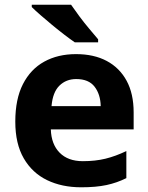

<svg xmlns="http://www.w3.org/2000/svg" viewBox="-20 -786 631 816"><path d="M303 -556Q379 -556 433.5 -527Q488 -498 518 -443Q548 -388 548 -308V-236H196Q198 -173 233.5 -137Q269 -101 332 -101Q385 -101 428 -111.5Q471 -122 517 -144V-29Q477 -9 432.5 0.5Q388 10 325 10Q243 10 180 -20.5Q117 -51 81 -113Q45 -175 45 -269Q45 -365 77.5 -428.5Q110 -492 168 -524Q226 -556 303 -556ZM304 -450Q261 -450 232.5 -422Q204 -394 199 -335H408Q407 -385 382 -417.5Q357 -450 304 -450ZM282 -766Q297 -744 317.5 -716.5Q338 -689 359.5 -663.5Q381 -638 397 -619V-606H298Q279 -619 253.5 -638.5Q228 -658 201.5 -680Q175 -702 152 -722Q129 -742 115 -756V-766Z"/></svg>

Font: Noto Sans New Tai Lue
Style: Bold
Weight: 700
Version: Version 2.003